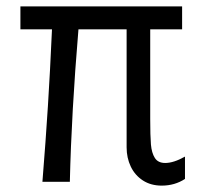

<svg xmlns="http://www.w3.org/2000/svg" viewBox="-20 -570 640 602"><path d="M377 -108V-478H226Q204 -216 199 0H113Q123.5 -130.5 130.2 -237.2Q137 -344 143 -478H44V-550H551V-478H451V-197Q451 -144 453.2 -117.2Q455.5 -90.5 465.5 -74.8Q475.5 -59 498 -59Q524.5 -59 560 -79V-9Q528 12 487 12Q453 12 428 -4.2Q403 -20.5 390 -47.8Q377 -75 377 -108Z"/></svg>

Font: JuliaMono
Style: Regular
Weight: 400
Monospace: yes
Designer: cormullion
Foundry: corm
Version: Version 0.055; ttfautohint (v1.8.4)